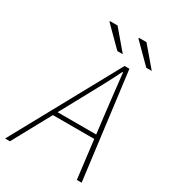

<svg xmlns="http://www.w3.org/2000/svg" viewBox="-242 -932 922 1034"><g transform="rotate(30 219.0 -415.0)"><path d="M-42 0 320 -660H350L434 0H404L375 -238H118L-12 0ZM372 -264 356 -396Q350 -452 343 -509Q336 -566 330 -626H326Q296 -565 266 -510Q236 -455 204 -396L132 -264ZM246 -710 130 -826 132 -830H178L280 -710ZM426 -710 310 -826 312 -830H358L460 -710Z"/></g></svg>

Font: Source Sans 3 ExtraLight ExtraLight
Style: Italic
Weight: 250
Italic angle: -11°
Version: Version 3.052;hotconv 1.1.0;makeotfexe 2.6.0